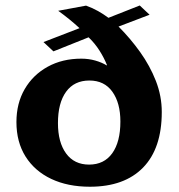

<svg xmlns="http://www.w3.org/2000/svg" viewBox="-20 -673 659 707"><path d="M311 14.6Q229.5 14.6 168.7 -14.2Q107.9 -43 74.2 -96.4Q40.5 -149.9 40.5 -223.6Q40.5 -292.5 71 -345Q101.6 -397.5 155.5 -427.2Q209.5 -457 279.3 -457Q306.2 -457 330.3 -450.2Q354.5 -443.4 373 -432.1Q373 -432.1 374 -433.1Q363.3 -460 346.4 -486.6Q329.6 -513.2 306.2 -535.6L176.8 -483.9L140.1 -518.1L272.9 -569.3Q254.9 -585.9 235.4 -601.8Q215.8 -617.7 194.3 -633.3L296.9 -652.3Q320.3 -644 341.3 -632.1Q362.3 -620.1 379.4 -607.4L494.6 -652.8L530.8 -618.7L416.5 -575.2Q460 -531.7 496.1 -481.2Q532.2 -430.7 554 -375Q575.7 -319.3 575.7 -260.7Q575.7 -126.5 506.8 -55.9Q438 14.6 311 14.6ZM308.1 -66.9Q363.3 -66.9 393.3 -108.6Q423.3 -150.4 423.3 -225.6Q423.3 -293.9 393.8 -335.2Q364.3 -376.5 309.1 -376.5Q253.4 -376.5 223.4 -335.2Q193.4 -293.9 193.4 -219.7Q193.4 -148.9 223.4 -107.9Q253.4 -66.9 308.1 -66.9Z"/></svg>

Font: Kameron
Style: Regular
Weight: 400
Designer: Vernon Adams
Foundry: Vernon Adams
Version: Version 1.100